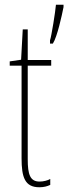

<svg xmlns="http://www.w3.org/2000/svg" viewBox="-20 -780 288 810"><path d="M248 -750V-760H216C214 -733 197 -626 191 -610V-596H203C222 -626 241 -715 248 -750ZM147 -14C107 -14 97 -44 97 -108V-503H196V-527H97V-656H76L69 -528L21 -521V-503H71V-112C71 -32 85 10 146 10C165 10 179 6 192 0V-25C182 -19 164 -14 147 -14Z"/></svg>

Font: Noto Sans Armenian ExtraCondensed Thin
Style: Regular
Weight: 100
Width: 2
Designer: Monotype Design Team
Foundry: Monotype Imaging Inc.
Version: Version 2.008